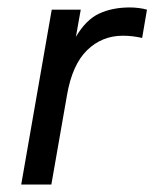

<svg xmlns="http://www.w3.org/2000/svg" viewBox="-20 -496 415 516"><path d="M37 0 119 -470H197L184 -397Q211 -443 246.5 -459.5Q282 -476 329 -476Q340 -476 352.5 -474.5Q365 -473 375 -470L362 -394Q349 -397 336 -398.5Q323 -400 310 -400Q254 -400 214 -361Q174 -322 160 -240L118 0Z"/></svg>

Font: Gantari
Style: Italic
Weight: 400
Italic angle: -10°
Designer: Anugrah Pasau
Foundry: Lafontype
Version: Version 1.000; ttfautohint (v1.8.3)